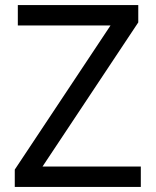

<svg xmlns="http://www.w3.org/2000/svg" viewBox="-20 -734 612 754"><path d="M533 0H38V-68L414 -634H50V-714H523V-646L147 -80H533Z"/></svg>

Font: Noto Sans Hebrew Droid
Style: Regular
Weight: 400
Designer: Monotype Design Team
Foundry: Monotype Imaging Inc.
Version: Version 1.100